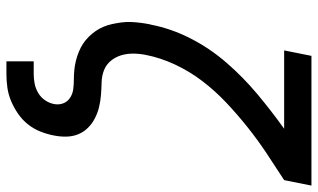

<svg xmlns="http://www.w3.org/2000/svg" viewBox="-216 -564 990 598"><g transform="rotate(90 279.0 -265.0)"><path d="M171 210V125H211Q226 125 241 122Q256 119 269.5 111Q283 103 292 90Q301 77 304 62Q307 47 302 33.5Q297 20 285 12Q273 4 258.5 2Q244 0 228.5 0Q213 0 198 -1.5Q183 -3 169 -6.5Q155 -10 141.5 -15.5Q128 -21 116.5 -28.5Q105 -36 95 -46Q85 -56 77 -67.5Q69 -79 63.5 -92Q58 -105 55 -119Q52 -133 50 -147.5Q48 -162 48.5 -177Q49 -192 51 -207.5Q53 -223 56 -238L57 -241Q69 -303 99.5 -363Q130 -423 175 -475Q220 -527 272.5 -571Q325 -615 381 -655H137L154 -740H558L541 -655Q499 -628 457 -600Q415 -572 375.5 -540.5Q336 -509 299 -474Q262 -439 232 -399.5Q202 -360 181 -315Q160 -270 151 -224Q147 -204 147 -184Q147 -164 152.5 -146.5Q158 -129 169.5 -115Q181 -101 198.5 -94Q216 -87 236 -86.5Q256 -86 275.5 -84.5Q295 -83 313.5 -78.5Q332 -74 348.5 -65.5Q365 -57 378 -44Q391 -31 398 -14Q405 3 405.5 22.5Q406 42 402 62Q398 83 390 103.5Q382 124 368 142Q354 160 334.5 173.5Q315 187 294.5 195.5Q274 204 253 207Q232 210 211 210Z"/></g></svg>

Font: Lode Dark Term
Style: Bold Italic
Weight: 700
Italic angle: -11°
Monospace: yes
Designer: Belleve Invis
Foundry: Belleve Invis
Version: Version 29.2.0